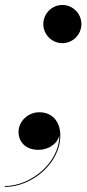

<svg xmlns="http://www.w3.org/2000/svg" viewBox="-64 -580 341 756"><path d="M106.5 -485C106.5 -444 140.5 -410 181.5 -410C223 -410 256.5 -444 256.5 -485C256.5 -526.5 223 -560.5 181.5 -560.5C140.5 -560.5 106.5 -526.5 106.5 -485ZM9 -61C9 -22 36 10 87.5 10C124.5 10 161 -11 169.5 -46.5C170 61.5 56.5 152.5 -44.5 152.5V156C62 156 173.5 62.5 173.5 -46C173.5 -106 137.5 -138 91 -138C45.5 -138 9 -101.5 9 -61Z"/></svg>

Font: Bodoni* 48pt Medium
Style: Italic
Weight: 500
Italic angle: -13°
Version: Version 2.3